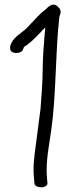

<svg xmlns="http://www.w3.org/2000/svg" viewBox="-20 -748 297 819"><path d="M24 -554C23 -547 22 -539 26 -531C37 -517 69 -520 77 -534L82 -547C83 -548 87 -552 95 -556C127 -580 146 -604 173 -631C170 -599 168 -567 165 -530C161 -477 163 -422 159 -369L153 -285C147 -232 138 -175 132 -124C126 -81 120 -32 125 12L127 35C128 46 143 51 156 51C169 51 186 44 182 29L180 7C175 -63 190 -130 199 -196C220 -344 216 -525 233 -675C234 -684 248 -701 228 -718C206 -743 183 -716 175 -708C146 -687 132 -667 107 -642C90 -622 84 -620 61 -601C46 -590 36 -578 30 -567Z"/></svg>

Font: Stray Cat
Style: BdExt
Weight: 700
Version: Version 1.0